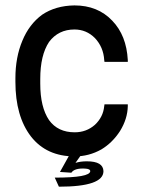

<svg xmlns="http://www.w3.org/2000/svg" viewBox="-20 -580 540 724"><path d="M165 -127Q198.2 -81.1 261.7 -81.1Q305.7 -81.1 337.9 -109.4Q369.1 -138.7 373 -179.7L374 -186.5H461.9V-179.7Q460.9 -131.8 432.6 -85.9Q404.3 -42 362.3 -16.6Q315.4 9.8 261.7 9.8Q155.3 9.8 96.7 -65.4Q38.1 -141.6 38.1 -271.5V-285.2Q38.1 -364.3 64.5 -426.8Q89.8 -488.3 138.7 -524.4Q189.5 -558.6 260.7 -559.6Q348.6 -559.6 403.3 -502Q457 -446.3 461.9 -353.5V-346.7H374L373 -353.5Q370.1 -402.3 337.9 -436.5Q305.7 -468.8 260.7 -468.8Q200.2 -468.8 165 -421.9Q131.8 -372.1 131.8 -282.2V-264.6Q131.8 -175.8 165 -127ZM186.5 89.8Q319.3 89.8 320.3 65.4Q320.3 56.6 299.8 55.7Q260.7 53.7 249 71.3L206.1 68.4L252.9 -15.6H299.8L264.6 34.2Q283.2 28.3 307.6 28.3Q369.1 28.3 370.1 65.4Q370.1 124 202.1 124Z"/></svg>

Font: RobotoJAA
Style: Medium
Weight: 500
Version: Version 2.05; 2016-11-05